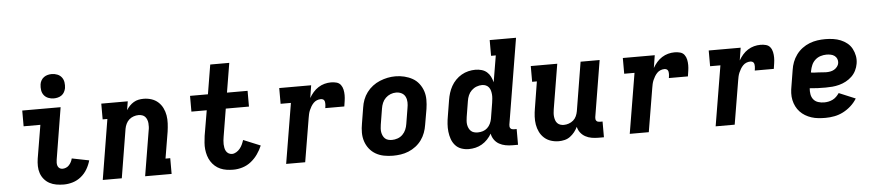

<svg xmlns="http://www.w3.org/2000/svg" viewBox="-44 -1047 6088 1336"><g transform="rotate(-5 3000.0 -378.5)"><path d="M357 8Q330 8 304.5 3.5Q279 -1 257.5 -12.5Q236 -24 220 -43Q204 -62 196 -85.5Q188 -109 187.5 -135Q187 -161 191 -187L230 -420H113V-530H381L322 -169Q320 -158 320 -146.5Q320 -135 323.5 -125Q327 -115 336 -108.5Q345 -102 357 -102Q369 -102 381.5 -107Q394 -112 403 -122Q412 -132 418 -143.5Q424 -155 427 -168L547 -144Q538 -112 521 -83Q504 -54 477.5 -32.5Q451 -11 419.5 -1.5Q388 8 357 8ZM339 -595Q319 -595 300.5 -602.5Q282 -610 270.5 -625Q259 -640 256 -660Q253 -680 256 -701Q258 -715 265.5 -728Q273 -741 285 -749.5Q297 -758 311 -761.5Q325 -765 339 -765Q360 -765 378.5 -757.5Q397 -750 408.5 -735Q420 -720 423 -700Q426 -680 423 -659Q420 -645 413 -632Q406 -619 394 -610.5Q382 -602 367.5 -598.5Q353 -595 339 -595Z M629 0 698 -420H665V-530H850L840 -469Q850 -485 863 -498.5Q876 -512 892 -521.5Q908 -531 925.5 -534.5Q943 -538 961 -538Q989 -538 1015.5 -529.5Q1042 -521 1062 -503Q1082 -485 1094 -460.5Q1106 -436 1110.5 -409Q1115 -382 1113.5 -353Q1112 -324 1108 -296L1077 -110H1110V0H925L977 -314Q980 -327 980.5 -340Q981 -353 980 -365.5Q979 -378 974.5 -390Q970 -402 962 -411Q954 -420 941.5 -424Q929 -428 916 -428Q899 -428 881.5 -422Q864 -416 850.5 -404Q837 -392 829 -375Q821 -358 818 -341L762 0Z M1541 8Q1517 8 1494 4.5Q1471 1 1450.5 -8Q1430 -17 1413.5 -31.5Q1397 -46 1385 -65Q1373 -84 1366.5 -105.5Q1360 -127 1357.5 -150Q1355 -173 1357 -196.5Q1359 -220 1362 -244L1392 -420H1285V-530H1410L1444 -735H1577L1543 -530H1687V-420H1525L1493 -226Q1491 -213 1489.5 -200Q1488 -187 1488.5 -174Q1489 -161 1491.5 -148.5Q1494 -136 1500 -125.5Q1506 -115 1517 -108.5Q1528 -102 1541 -102Q1556 -102 1571 -111Q1586 -120 1596.5 -133Q1607 -146 1614 -161Q1621 -176 1626 -192L1745 -143Q1732 -112 1712 -83.5Q1692 -55 1665 -33.5Q1638 -12 1605.5 -2Q1573 8 1541 8Z M1910 0 1980 -420H1908V-530H2131L2117 -442Q2129 -463 2145 -481.5Q2161 -500 2181.5 -513Q2202 -526 2224.5 -532Q2247 -538 2270 -538Q2290 -538 2308.5 -533Q2327 -528 2338 -513.5Q2349 -499 2353 -480Q2357 -461 2357 -441.5Q2357 -422 2354 -402.5Q2351 -383 2348 -363H2215Q2216 -370 2217 -377Q2218 -384 2218 -391.5Q2218 -399 2217 -405.5Q2216 -412 2212.5 -417.5Q2209 -423 2202.5 -425.5Q2196 -428 2189 -428Q2175 -428 2161.5 -422.5Q2148 -417 2138 -406.5Q2128 -396 2120.5 -383.5Q2113 -371 2107.5 -358Q2102 -345 2099 -331.5Q2096 -318 2094 -305L2043 0Z M2656 8Q2624 8 2593 2Q2562 -4 2536 -19Q2510 -34 2491.5 -57.5Q2473 -81 2463.5 -110Q2454 -139 2454 -170.5Q2454 -202 2460 -234L2478 -344Q2482 -372 2492 -398.5Q2502 -425 2519.5 -448.5Q2537 -472 2560.5 -490Q2584 -508 2611 -519Q2638 -530 2665 -535.5Q2692 -541 2720 -541Q2752 -541 2782.5 -533.5Q2813 -526 2839 -511.5Q2865 -497 2883.5 -473Q2902 -449 2911.5 -420.5Q2921 -392 2921 -360Q2921 -328 2916 -296L2897 -186Q2893 -159 2883 -132Q2873 -105 2856 -81.5Q2839 -58 2815.5 -40Q2792 -22 2765 -11Q2738 0 2710.5 4Q2683 8 2656 8ZM2658 -102Q2678 -102 2698 -109Q2718 -116 2733 -131Q2748 -146 2756 -165Q2764 -184 2767 -204L2785 -314Q2789 -334 2788.5 -354.5Q2788 -375 2779.5 -392.5Q2771 -410 2753.5 -419Q2736 -428 2715 -428Q2695 -428 2676 -420.5Q2657 -413 2642 -398.5Q2627 -384 2619 -365Q2611 -346 2608 -326L2590 -216Q2588 -203 2587 -189Q2586 -175 2588 -162.5Q2590 -150 2595.5 -138Q2601 -126 2610 -117.5Q2619 -109 2632 -105.5Q2645 -102 2658 -102Z M3185 8Q3158 8 3133 -1Q3108 -10 3091 -29.5Q3074 -49 3065.5 -73.5Q3057 -98 3054 -124.5Q3051 -151 3053 -179Q3055 -207 3060 -234L3078 -344Q3082 -369 3089.5 -393Q3097 -417 3109.5 -439.5Q3122 -462 3140.5 -481Q3159 -500 3181.5 -513Q3204 -526 3229 -532Q3254 -538 3278 -538Q3301 -538 3322 -532Q3343 -526 3358.5 -512.5Q3374 -499 3383.5 -480Q3393 -461 3398 -440Q3398 -440 3398 -440Q3398 -440 3398 -440L3429 -625H3396V-735H3580L3481 -136Q3480 -129 3481 -122.5Q3482 -116 3486 -111Q3490 -106 3496.5 -104Q3503 -102 3509 -102H3529V8H3491Q3466 8 3442 3.5Q3418 -1 3397.5 -12.5Q3377 -24 3363.5 -43.5Q3350 -63 3346 -86Q3334 -65 3316.5 -46.5Q3299 -28 3277.5 -15.5Q3256 -3 3232.5 2.5Q3209 8 3185 8ZM3258 -102Q3276 -102 3293.5 -107.5Q3311 -113 3324.5 -125.5Q3338 -138 3346 -155Q3354 -172 3357 -189L3375 -299Q3377 -313 3378.5 -327.5Q3380 -342 3379 -355.5Q3378 -369 3374.5 -382.5Q3371 -396 3363 -406.5Q3355 -417 3342.5 -422.5Q3330 -428 3316 -428Q3296 -428 3276.5 -420.5Q3257 -413 3242 -398.5Q3227 -384 3219 -365Q3211 -346 3208 -326L3190 -216Q3188 -203 3187 -189Q3186 -175 3188 -162.5Q3190 -150 3195.5 -138Q3201 -126 3210 -117.5Q3219 -109 3231.5 -105.5Q3244 -102 3258 -102Z M3814 8Q3786 8 3759.5 -0.5Q3733 -9 3713 -27Q3693 -45 3681 -69.5Q3669 -94 3664.5 -121Q3660 -148 3661.5 -177Q3663 -206 3668 -234L3698 -420H3665V-530H3850L3798 -216Q3796 -203 3795 -190Q3794 -177 3795.5 -164.5Q3797 -152 3801 -140Q3805 -128 3813.5 -119Q3822 -110 3834 -106Q3846 -102 3859 -102Q3876 -102 3893.5 -108Q3911 -114 3925 -126Q3939 -138 3946.5 -155Q3954 -172 3957 -189L4013 -530H4146L4081 -136Q4080 -129 4081 -122.5Q4082 -116 4086 -111Q4090 -106 4096.5 -104Q4103 -102 4109 -102H4129V8H4091Q4067 8 4043.5 4Q4020 0 4000 -11Q3980 -22 3966 -40Q3952 -58 3947 -81Q3938 -62 3924.5 -45Q3911 -28 3893.5 -15Q3876 -2 3855 3Q3834 8 3814 8Z M4310 0 4380 -420H4308V-530H4531L4517 -442Q4529 -463 4545 -481.5Q4561 -500 4581.5 -513Q4602 -526 4624.5 -532Q4647 -538 4670 -538Q4690 -538 4708.5 -533Q4727 -528 4738 -513.5Q4749 -499 4753 -480Q4757 -461 4757 -441.5Q4757 -422 4754 -402.5Q4751 -383 4748 -363H4615Q4616 -370 4617 -377Q4618 -384 4618 -391.5Q4618 -399 4617 -405.5Q4616 -412 4612.5 -417.5Q4609 -423 4602.5 -425.5Q4596 -428 4589 -428Q4575 -428 4561.5 -422.5Q4548 -417 4538 -406.5Q4528 -396 4520.5 -383.5Q4513 -371 4507.5 -358Q4502 -345 4499 -331.5Q4496 -318 4494 -305L4443 0Z M4910 0 4980 -420H4908V-530H5131L5117 -442Q5129 -463 5145 -481.5Q5161 -500 5181.5 -513Q5202 -526 5224.5 -532Q5247 -538 5270 -538Q5290 -538 5308.5 -533Q5327 -528 5338 -513.5Q5349 -499 5353 -480Q5357 -461 5357 -441.5Q5357 -422 5354 -402.5Q5351 -383 5348 -363H5215Q5216 -370 5217 -377Q5218 -384 5218 -391.5Q5218 -399 5217 -405.5Q5216 -412 5212.5 -417.5Q5209 -423 5202.5 -425.5Q5196 -428 5189 -428Q5175 -428 5161.5 -422.5Q5148 -417 5138 -406.5Q5128 -396 5120.5 -383.5Q5113 -371 5107.5 -358Q5102 -345 5099 -331.5Q5096 -318 5094 -305L5043 0Z M5677 8Q5652 8 5627 5.5Q5602 3 5579 -4.5Q5556 -12 5536 -24Q5516 -36 5500 -53Q5484 -70 5473.5 -91Q5463 -112 5458 -135.5Q5453 -159 5454 -184Q5455 -209 5460 -234L5478 -344Q5482 -372 5492 -398.5Q5502 -425 5519.5 -449Q5537 -473 5561 -491Q5585 -509 5612 -519.5Q5639 -530 5666.5 -534Q5694 -538 5722 -538Q5750 -538 5777.5 -534Q5805 -530 5829.5 -520Q5854 -510 5874.5 -493.5Q5895 -477 5907.5 -453.5Q5920 -430 5925 -403Q5930 -376 5925 -348Q5921 -324 5909.5 -301Q5898 -278 5879.5 -260.5Q5861 -243 5838.5 -231Q5816 -219 5791.5 -212.5Q5767 -206 5743.5 -204Q5720 -202 5696 -202Q5668 -202 5640.5 -203Q5613 -204 5585 -207Q5583 -186 5586.5 -165Q5590 -144 5602.5 -128.5Q5615 -113 5635 -106.5Q5655 -100 5677 -100Q5692 -100 5707 -103Q5722 -106 5736.5 -113Q5751 -120 5762.5 -131.5Q5774 -143 5783 -156L5898 -108Q5881 -80 5855.5 -57Q5830 -34 5800.5 -19Q5771 -4 5739.5 2Q5708 8 5677 8ZM5710 -308Q5724 -308 5738 -310.5Q5752 -313 5764.5 -320Q5777 -327 5786.5 -339Q5796 -351 5798 -365Q5800 -380 5794.5 -393.5Q5789 -407 5777.5 -415.5Q5766 -424 5751 -427Q5736 -430 5721 -430Q5701 -430 5680 -423.5Q5659 -417 5642.5 -402Q5626 -387 5617.5 -367Q5609 -347 5605 -326L5603 -315Q5616 -313 5629.5 -312.5Q5643 -312 5656.5 -311.5Q5670 -311 5683.5 -309.5Q5697 -308 5710 -308Z"/></g></svg>

Font: Iosevka Slab XBdEx
Style: Italic
Weight: 800
Width: 7
Italic angle: -9°
Monospace: yes
Designer: Belleve Invis
Foundry: Belleve Invis
Version: Version 11.1.1; ttfautohint (v1.8.3)